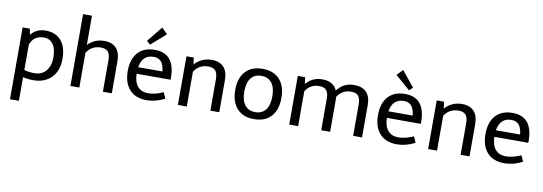

<svg xmlns="http://www.w3.org/2000/svg" viewBox="-69 -1259 5646 1997"><g transform="rotate(10 2754.0 -260.0)"><path d="M487.5 -456.5C447.8 -500.8 394.2 -523 326.5 -523C258.8 -523 206.7 -499 170 -451L158 -514H82V245H176V-5C210 3.7 245.7 8 283 8C365 8 429.5 -16.2 476.5 -64.5C523.5 -112.8 547 -179.2 547 -263.5C547 -347.8 527.2 -412.2 487.5 -456.5ZM415.5 -401.5C439.2 -369.8 451 -323.5 451 -262.5C451 -201.5 436 -153.5 406 -118.5C376 -83.5 334.7 -66 282 -66C245.3 -66 210 -70.7 176 -80V-347C186 -379 203.2 -404 227.5 -422C251.8 -440 283.3 -449 322 -449C360.7 -449 391.8 -433.2 415.5 -401.5Z M677 0H771V-368C805.7 -422 855.7 -449 921 -449C955.7 -449 980.8 -439.8 996.5 -421.5C1012.2 -403.2 1020 -373.7 1020 -333V0H1114V-340C1114 -399.3 1099.5 -444.7 1070.5 -476C1041.5 -507.3 999.7 -523 945 -523C874.3 -523 816.3 -498.3 771 -449V-759H677Z M1237 -258C1237 -174 1258.3 -108.7 1301 -62C1343.7 -15.3 1403.7 8 1481 8C1545 8 1608.7 -8.3 1672 -41L1645 -105C1587 -79 1533.8 -66 1485.5 -66C1437.2 -66 1400 -81.3 1374 -112C1348 -142.7 1334.3 -187 1333 -245H1692V-261C1692 -435.7 1620.7 -523 1478 -523C1401.3 -523 1342 -499.8 1300 -453.5C1258 -407.2 1237 -342 1237 -258ZM1478 -449C1512.7 -449 1539.3 -438.2 1558 -416.5C1576.7 -394.8 1588.3 -361 1593 -315H1337C1351.7 -404.3 1398.7 -449 1478 -449ZM1380 -601 1417 -567 1573 -703 1513 -765Z M1812 0H1906V-368C1940.7 -422 1990.7 -449 2056 -449C2090.7 -449 2115.8 -439.8 2131.5 -421.5C2147.2 -403.2 2155 -373.7 2155 -333V0H2249V-340C2249 -399.3 2234.5 -444.7 2205.5 -476C2176.5 -507.3 2134.7 -523 2080 -523C2006.7 -523 1946.3 -496 1899 -442L1889 -514H1812Z M2372 -258C2372 -174.7 2393.2 -109.5 2435.5 -62.5C2477.8 -15.5 2538 8 2616 8C2694 8 2754.2 -15.5 2796.5 -62.5C2838.8 -109.5 2860 -174.7 2860 -258C2860 -341.3 2838.8 -406.3 2796.5 -453C2754.2 -499.7 2694 -523 2616 -523C2538 -523 2477.8 -499.7 2435.5 -453C2393.2 -406.3 2372 -341.3 2372 -258ZM2468 -258C2468 -320.7 2480.8 -368.2 2506.5 -400.5C2532.2 -432.8 2568.7 -449 2616 -449C2663.3 -449 2699.8 -432.8 2725.5 -400.5C2751.2 -368.2 2764 -320.7 2764 -258C2764 -195.3 2751.2 -147.7 2725.5 -115C2699.8 -82.3 2663.3 -66 2616 -66C2568.7 -66 2532.2 -82.3 2506.5 -115C2480.8 -147.7 2468 -195.3 2468 -258Z M2988 0H3082V-369C3116 -422.3 3164.3 -449 3227 -449C3261.7 -449 3286.8 -439.8 3302.5 -421.5C3318.2 -403.2 3326 -373.7 3326 -333V0H3420V-340C3420 -346.7 3419.3 -356 3418 -368C3452.7 -422 3501.3 -449 3564 -449C3598.7 -449 3623.8 -439.8 3639.5 -421.5C3655.2 -403.2 3663 -373.7 3663 -333V0H3757V-340C3757 -400 3742.3 -445.5 3713 -476.5C3683.7 -507.5 3640 -523 3582 -523C3508.7 -523 3449 -493 3403 -433C3377.7 -493 3325 -523 3245 -523C3176.3 -523 3119.7 -496.7 3075 -444L3065 -514H2988Z M3880 -258C3880 -174 3901.3 -108.7 3944 -62C3986.7 -15.3 4046.7 8 4124 8C4188 8 4251.7 -8.3 4315 -41L4288 -105C4230 -79 4176.8 -66 4128.5 -66C4080.2 -66 4043 -81.3 4017 -112C3991 -142.7 3977.3 -187 3976 -245H4335V-261C4335 -435.7 4263.7 -523 4121 -523C4044.3 -523 3985 -499.8 3943 -453.5C3901 -407.2 3880 -342 3880 -258ZM4121 -449C4155.7 -449 4182.3 -438.2 4201 -416.5C4219.7 -394.8 4231.3 -361 4236 -315H3980C3994.7 -404.3 4041.7 -449 4121 -449ZM3997 -703 4153 -567 4190 -601 4057 -765Z M4455 0H4549V-368C4583.7 -422 4633.7 -449 4699 -449C4733.7 -449 4758.8 -439.8 4774.5 -421.5C4790.2 -403.2 4798 -373.7 4798 -333V0H4892V-340C4892 -399.3 4877.5 -444.7 4848.5 -476C4819.5 -507.3 4777.7 -523 4723 -523C4649.7 -523 4589.3 -496 4542 -442L4532 -514H4455Z M5015 -258C5015 -174 5036.3 -108.7 5079 -62C5121.7 -15.3 5181.7 8 5259 8C5323 8 5386.7 -8.3 5450 -41L5423 -105C5365 -79 5311.8 -66 5263.5 -66C5215.2 -66 5178 -81.3 5152 -112C5126 -142.7 5112.3 -187 5111 -245H5470V-261C5470 -435.7 5398.7 -523 5256 -523C5179.3 -523 5120 -499.8 5078 -453.5C5036 -407.2 5015 -342 5015 -258ZM5256 -449C5290.7 -449 5317.3 -438.2 5336 -416.5C5354.7 -394.8 5366.3 -361 5371 -315H5115C5129.7 -404.3 5176.7 -449 5256 -449Z"/></g></svg>

Font: Telex Regular
Style: Regular
Weight: 400
Designer: Andres Torresi
Foundry: Andres Torresi
Version: Version 1.001